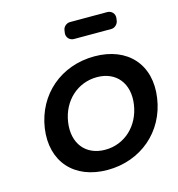

<svg xmlns="http://www.w3.org/2000/svg" viewBox="-108 -818 848 916"><g transform="rotate(-15 316.0 -360.0)"><path d="M537 -671 539 -684C542 -706 526 -724 504 -724H320C303 -724 287 -710 285 -694L283 -681C280 -659 296 -641 318 -641H502C519 -641 534 -655 537 -671ZM390 -536C225 -536 97 -427 73 -266C50 -106 147 4 312 4C476 4 605 -106 628 -266C652 -427 554 -536 390 -536ZM376 -437C471 -437 528 -367 513 -265C498 -162 421 -92 326 -92C230 -92 173 -162 188 -265C203 -367 280 -437 376 -437Z"/></g></svg>

Font: Trueno
Style: RoundIt
Weight: 400
Designer: Julieta Ulanovsky, Jasper
Foundry: Julieta Ulanovsky, Cannot Into Space Fonts
Version: Version 3.001